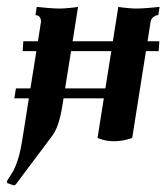

<svg xmlns="http://www.w3.org/2000/svg" viewBox="-29 -413 492 568"><path d="M56.4 -122.1 37.8 -4.6C32.7 27.3 26.1 62.7 9.8 93.5L-9 123.8L-7.3 128.7L12 135.5L17.3 133.1L126.2 -12.2C144.5 -36.6 152.3 -79.1 156.7 -107.4L158.9 -122.1H278.1L259.5 -4.9C274.9 1.7 291.3 4.9 308.8 4.9C326.4 4.9 344.5 1.2 362.1 -4.9L402.8 -261.7H440.4L442.4 -291H407.5C410.4 -310.3 413.6 -329.3 416.5 -348.6C418.2 -359.4 428.5 -368.2 439.2 -368.2L443.1 -392.6C426.3 -390.6 392.1 -387.7 373 -387.7C361.6 -387.7 332.3 -390.4 321 -392.6L304.9 -291H185.8L201.9 -392.6C189.9 -390.4 159.9 -387.7 148.4 -387.7C129.4 -387.7 96.2 -390.6 79.8 -392.6L75.9 -368.2C86.7 -368.2 92.3 -360.6 92.3 -348.6L83.3 -291H40L38.1 -261.7H78.6L61 -151.4H18.1L13.4 -122.1ZM300.3 -261.7 282.7 -151.4H163.6L181.2 -261.7Z"/></svg>

Font: RisaltypS01
Style: Medium
Weight: 500
Italic angle: -9°
Designer: gluk
Foundry: gluk
Version: Version 0.24